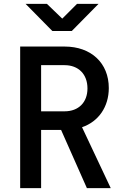

<svg xmlns="http://www.w3.org/2000/svg" viewBox="-20 -970 640 990"><path d="M350 -810 488 -950H377L301 -874L222 -950H112L250 -810ZM192 0V-300H295L428 0H551L403 -314C488 -343 541 -419 541 -516C541 -645 450 -730 313 -730H84V0ZM192 -634H313C384 -634 431 -588 431 -514C431 -442 385 -396 313 -396H192Z"/></svg>

Font: Tekne LDO SemiBold
Style: Regular
Weight: 600
Monospace: yes
Designer: Alessio Laiso, Mario Rullo, Paolo Rosset
Foundry: Alessio Laiso
Version: Version 1.000;hotconv 1.0.109;makeotfexe 2.5.65596